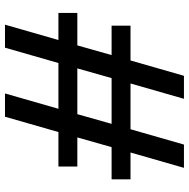

<svg xmlns="http://www.w3.org/2000/svg" viewBox="-14 -726 740 751"><g transform="rotate(-90 355.5 -350.0)"><path d="M75 0 135 -209H30V-283H156L194 -417H80V-491H215L275 -700H366L306 -491H485L545 -700H635L575 -491H681V-417H554L516 -283H631V-209H495L435 0H345L405 -209H226L166 0ZM247 -283H426L464 -417H285Z"/></g></svg>

Font: Red Hat Display Medium
Style: Regular
Weight: 500
Designer: Pentagram / MCKL
Foundry: Pentagram / MCKL
Version: Version 1.005; Red Hat Display Medium